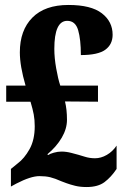

<svg xmlns="http://www.w3.org/2000/svg" viewBox="-20 -744 506 774"><path d="M228 -13Q201 -25 182.5 -29.5Q164 -34 139 -34Q104 -34 46 -4L24 8V-63L51 -85Q78 -105 99 -142.5Q120 -180 120 -235Q120 -261 116 -282.5Q112 -304 103 -334H5V-399H83Q60 -478 60 -533Q60 -622 110.5 -673Q161 -724 256 -724Q347 -724 390.5 -690.5Q434 -657 434 -604Q434 -565 404.5 -543.5Q375 -522 306 -522Q306 -585 295 -622.5Q284 -660 251 -660Q199 -660 199 -547Q199 -511 206.5 -468.5Q214 -426 223 -399H375V-334L242 -335Q250 -303 250 -261Q250 -225 229 -189Q208 -153 171 -122L174 -119Q181 -124 197 -128.5Q213 -133 228 -133Q247 -133 268 -127.5Q289 -122 296 -120Q301 -119 321 -112.5Q341 -106 363 -106Q387 -106 410.5 -119.5Q434 -133 450 -157V-63Q428 -30 401.5 -10Q375 10 329 10Q303 10 283 5Q263 0 248 -5.5Q233 -11 228 -13Z"/></svg>

Font: Noto Serif CondBlack
Style: Regular
Weight: 900
Width: 3
Designer: Monotype Design Team
Foundry: Monotype Imaging Inc.
Version: Version 1.001